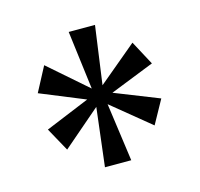

<svg xmlns="http://www.w3.org/2000/svg" viewBox="-67 -871 550 529"><g transform="rotate(-15 207.5 -606.0)"><path d="M191 -580 171 -413H246L223 -579L333 -489L370 -556L244 -606L370 -656L333 -725L223 -633L246 -799H171L192 -632L82 -728L45 -658L172 -606L46 -554L83 -487Z"/></g></svg>

Font: Noto Serif Sinhala ExtraCondensed
Style: Regular
Weight: 400
Width: 2
Designer: Jelle Bosma - Monotype Design Team
Foundry: Monotype Imaging Inc.
Version: Version 2.007